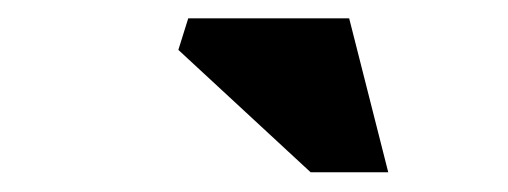

<svg xmlns="http://www.w3.org/2000/svg" viewBox="-20 -736 540 204"><path d="M392.5 -553H310L169.5 -683L180 -716.5H351Z"/></svg>

Font: Newsreader 9pt ExtraBold
Style: Italic
Weight: 800
Italic angle: -17°
Designer: Hugues Gentile
Foundry: Production Type
Version: Version 1.003